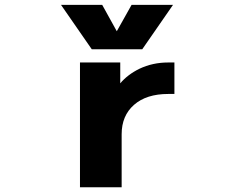

<svg xmlns="http://www.w3.org/2000/svg" viewBox="-20 -788 1040 810"><path d="M317.4 -524.4H487.3V-436.5Q518.6 -473.6 568.4 -498Q624 -524.4 689.5 -524.4H715.8V-391.6H689.5Q597.7 -391.6 545.4 -345.7Q493.2 -299.8 493.2 -221.7V2H317.4ZM472.7 -656.2 535.2 -767.6H710L580.1 -580.1H367.2L237.3 -767.6H411.1Z"/></svg>

Font: Gen Shin Gothic Monospace Heavy
Style: Bold
Weight: 800
Designer: [Source Han Sans]
Ryoko NISHIZUKA  (kana & ideographs); Paul D. Hunt (Latin, Greek & Cyrillic); Wenlong ZHANG  (bopomofo
Version: Version 1.002.20150607